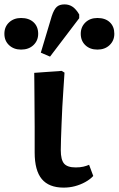

<svg xmlns="http://www.w3.org/2000/svg" viewBox="-93 -841 541 875"><path d="M197 14Q130 14 97.5 -25Q65 -64 65 -146Q65 -168 65 -198Q65 -228 65 -263.5Q65 -299 64.5 -335Q64 -371 64 -405Q64 -439 63.5 -466Q63 -493 63 -509L188 -518L201 -510Q199 -474 196 -434Q193 -394 191 -353.5Q189 -313 187.5 -275Q186 -237 185 -206.5Q184 -176 184 -157Q184 -113 199 -95.5Q214 -78 252 -78Q272 -78 287 -81.5Q302 -85 313 -90L332 -39Q317 -23 295 -11Q273 1 248.5 7.5Q224 14 197 14ZM135 -583 93 -601 143 -768Q153 -798 165.5 -809.5Q178 -821 201 -821Q222 -821 238 -810Q254 -799 268 -775V-758ZM3 -615Q-30 -615 -51.5 -635Q-73 -655 -73 -687Q-73 -719 -51.5 -739Q-30 -759 3 -759Q39 -759 60 -739.5Q81 -720 81 -687Q81 -656 59.5 -635.5Q38 -615 3 -615ZM351 -615Q317 -615 296 -635Q275 -655 275 -687Q275 -718 296 -738.5Q317 -759 351 -759Q387 -759 407.5 -739.5Q428 -720 428 -687Q428 -656 406.5 -635.5Q385 -615 351 -615Z"/></svg>

Font: Literata 18pt SemiBold
Style: Regular
Weight: 600
Designer: Latin by Veronika Burian and Jose Scaglione. Greek by Irene Vlachou. Cyrillic by Vera Evstafieva.
Foundry: TypeTogether
Version: Version 3.103;gftools[0.9.29]